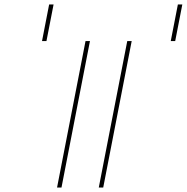

<svg xmlns="http://www.w3.org/2000/svg" viewBox="-20 -845 841 865"><path d="M169.3 -660H365.3L237 0H425L553.3 -660H749.3L781.4 -825H201.4ZM189.3 -660 221.4 -825H801.4L769.3 -660H573.3L445 0H257L385.3 -660Z"/></svg>

Font: Hussar Plate
Style: Obl
Weight: 700
Foundry: Cannot Into Space Fonts
Version: Version 0.798247